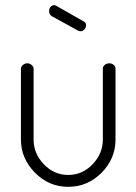

<svg xmlns="http://www.w3.org/2000/svg" viewBox="-20 -717 528 743"><path d="M61 -177V-451Q61 -459 68.5 -465.5Q76 -472 86 -472Q95 -472 102.5 -465.5Q110 -459 110 -451V-177Q110 -123 149.5 -81.5Q189 -40 244 -40Q299 -40 338.5 -81.5Q378 -123 378 -177V-452Q378 -460 385.5 -466Q393 -472 403 -472Q413 -472 420 -466Q427 -460 427 -452V-177Q427 -103 373 -48.5Q319 6 244 6Q169 6 115 -49Q61 -104 61 -177ZM170 -674Q170 -683 175.5 -690Q181 -697 190 -697Q193 -697 197 -695L304 -634Q313 -630 313 -619Q313 -610 306.5 -603Q300 -596 291 -596Q287 -596 281 -599L181 -654Q170 -661 170 -674Z"/></svg>

Font: Terminal Dosis
Style: Light
Weight: 300
Designer: EdgarTolentino, PabloImpallari, IginoMarini
Foundry: EdgarTolentino, PabloImpallari, IginoMarini
Version: Version 1.006